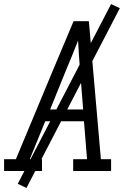

<svg xmlns="http://www.w3.org/2000/svg" viewBox="-33 -839 653 942"><path d="M-13 0V-58H45L225 -490L328 -735H403L462 -58H512V0H326V-58H394L379 -244H189L113 -58H173V0ZM375 -302 360 -490Q357 -528 354.5 -565.5Q352 -603 350 -640Q335 -602 320 -564.5Q305 -527 289 -490L213 -302ZM97 83 54 63 512 -819 555 -799Z"/></svg>

Font: Iosevka Slab Light Extended
Style: Italic
Weight: 300
Width: 7
Italic angle: -9°
Monospace: yes
Designer: Belleve Invis
Foundry: Belleve Invis
Version: Version 11.1.0; ttfautohint (v1.8.3)